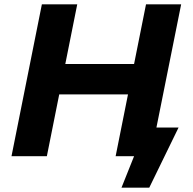

<svg xmlns="http://www.w3.org/2000/svg" viewBox="-20 -720 888 885"><path d="M701 -132H803L668 145H540L598 0H513L570 -285H253L196 0H33L173 -700H336L281 -425H598L653 -700H815Z"/></svg>

Font: Montserrat Alternates
Style: Bold Italic
Weight: 700
Italic angle: -11.3°
Designer: Julieta Ulanovsky
Foundry: Julieta Ulanovsky
Version: Version 7.200